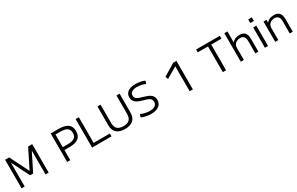

<svg xmlns="http://www.w3.org/2000/svg" viewBox="261 -2493 6580 4255"><g transform="rotate(-30 3551.0 -365.0)"><path d="M93 0V-730H197L439 -247H441L683 -730H787V0H707V-606H705L479 -155H401L175 -606H173V0Z M1260 0V-730H1459Q1621 -730 1697.5 -673Q1774 -616 1774 -495Q1774 -375 1699.5 -317Q1625 -259 1469 -259H1300V-333H1461Q1583 -333 1637.5 -371Q1692 -409 1692 -495Q1692 -580 1637.5 -618.5Q1583 -657 1461 -657H1340V0Z M1898 0V-730H1980V-73H2395V0Z M2740 10Q2601 10 2528.5 -55.5Q2456 -121 2456 -247V-730H2536V-260Q2536 -159 2586 -111Q2636 -63 2740 -63Q2844 -63 2893.5 -111Q2943 -159 2943 -260V-730H3023V-247Q3023 -121 2951 -55.5Q2879 10 2740 10Z M3409 10Q3343 10 3276.5 -4Q3210 -18 3164 -42L3186 -114Q3217 -99 3255.5 -87.5Q3294 -76 3335 -69.5Q3376 -63 3414 -63Q3502 -63 3549.5 -97Q3597 -131 3597 -193Q3597 -228 3582.5 -251.5Q3568 -275 3541 -290.5Q3514 -306 3476.5 -318Q3439 -330 3395 -342Q3347 -355 3306 -371.5Q3265 -388 3233.5 -411.5Q3202 -435 3184.5 -468.5Q3167 -502 3167 -549Q3167 -641 3236 -690.5Q3305 -740 3430 -740Q3494 -740 3557.5 -727.5Q3621 -715 3664 -694L3642 -622Q3600 -642 3543 -654.5Q3486 -667 3429 -667Q3342 -667 3296 -636Q3250 -605 3250 -548Q3250 -515 3264 -493Q3278 -471 3303.5 -456Q3329 -441 3363.5 -429.5Q3398 -418 3441 -406Q3491 -392 3534.5 -375.5Q3578 -359 3610.5 -335Q3643 -311 3662 -276.5Q3681 -242 3681 -192Q3681 -97 3609.5 -43.5Q3538 10 3409 10Z M4395 0V-637H4393L4116 -475L4090 -545L4395 -730H4477V0Z M5243 0V-657H4981V-730H5588V-657H5326V0Z M5703 0V-730H5782V-450H5784Q5814 -489 5861 -509.5Q5908 -530 5969 -530Q6065 -530 6109.5 -479Q6154 -428 6153 -320V0H6075V-306Q6076 -387 6045 -425Q6014 -463 5949 -463Q5900 -463 5862.5 -443.5Q5825 -424 5804 -390.5Q5783 -357 5782 -312V0Z M6314 -637V-730H6407V-637ZM6321 0V-520H6401V0Z M6584 0V-520H6661V-450H6663Q6693 -489 6741 -509.5Q6789 -530 6850 -530Q6944 -530 6989 -479Q7034 -428 7034 -320V0H6956V-306Q6956 -387 6925.5 -425Q6895 -463 6830 -463Q6781 -463 6743.5 -443.5Q6706 -424 6684.5 -390.5Q6663 -357 6663 -313V0Z"/></g></svg>

Font: M PLUS 1 Thin
Style: Regular
Weight: 400
Version: Version 1.001